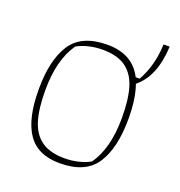

<svg xmlns="http://www.w3.org/2000/svg" viewBox="-131 -826 886 947"><g transform="rotate(20 312.0 -353.0)"><path d="M64 -298Q64 -452 119 -536Q174 -620 309 -620Q441 -620 493 -517H514Q563 -604 567 -716H599Q592 -557 505 -487Q530 -418 530 -312Q530 -158 475 -74Q420 10 285 10Q169 10 116.5 -67Q64 -144 64 -298ZM433 -53Q498 -145 498 -305Q498 -403 479 -464.5Q460 -526 415.5 -557.5Q371 -589 294 -589Q258 -589 222.5 -580.5Q187 -572 161 -557Q96 -465 96 -305Q96 -207 115 -145.5Q134 -84 178.5 -52.5Q223 -21 300 -21Q336 -21 371.5 -29.5Q407 -38 433 -53Z"/></g></svg>

Font: Athiti ExtraLight
Style: Regular
Weight: 275
Designer: CadsonDemak Team
Foundry: CadsonDemak
Version: Version 1.033